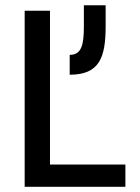

<svg xmlns="http://www.w3.org/2000/svg" viewBox="-20 -721 541 741"><path d="M249 -432.6C363.3 -432.6 387.7 -498.5 387.7 -619.1V-700.7H303.7V-618.2C303.7 -545.4 293.5 -509.3 249 -509.3ZM75.2 -679.7V0H463.9V-85.9H172.9V-679.7Z"/></svg>

Font: Inder
Style: Regular
Weight: 400
Designer: Irina Smirnova
Foundry: Irina Smirnova
Version: Version 1.001